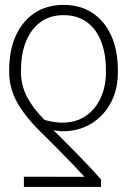

<svg xmlns="http://www.w3.org/2000/svg" viewBox="-20 -573 514 777"><path d="M388.7 183.6H76.7V142.1L321.8 142.6Q298.3 116.7 270.8 88.1Q243.2 59.6 213.9 29.8Q184.6 0 155.3 -28.8Q87.4 -93.3 52.2 -153.6Q17.1 -213.9 17.1 -282.2V-288.1Q17.1 -369.6 44.2 -429Q71.3 -488.3 120.6 -520.8Q169.9 -553.2 237.3 -553.2Q304.2 -553.2 353.8 -520.8Q403.3 -488.3 430.2 -428.7Q457 -369.1 457 -288.6V-281.7Q457.5 -214.8 430.7 -161.6Q403.8 -108.4 355.7 -76.7Q307.6 -44.9 244.1 -42Q232.4 -41.5 221.4 -42.5Q210.4 -43.5 196.8 -45.9Q218.8 -23.9 242.7 0Q266.6 23.9 291.5 49.3Q316.4 74.7 341.1 100.8Q365.7 127 388.7 153.3ZM408.7 -281.7V-288.1Q408.7 -356.4 388.7 -406.7Q368.7 -457 330.3 -484.4Q292 -511.7 237.3 -511.7Q183.1 -511.7 144.8 -484.1Q106.4 -456.5 85.7 -406.5Q64.9 -356.4 64.9 -288.1V-282.2Q64.9 -227.5 89.6 -180.4Q114.3 -133.3 160.6 -87.4Q181.2 -82 198.5 -79.3Q215.8 -76.7 231.9 -76.7Q287.1 -76.7 326.7 -103.5Q366.2 -130.4 387.5 -176.8Q408.7 -223.1 408.7 -281.7Z"/></svg>

Font: Inter 20pt ExtraLight
Style: Regular
Weight: 250
Version: Version 4.001;git-66647c0bb